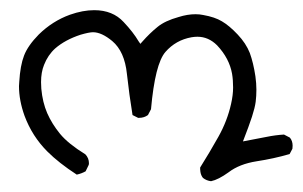

<svg xmlns="http://www.w3.org/2000/svg" viewBox="-20 -252 584 370"><path d="M543.9 28.8Q543.9 19.5 538.6 13.2L527.3 7.3Q510.7 8.3 494.1 11.7Q477.5 15.1 448.2 20.5Q460 -9.8 465.6 -27.1Q471.2 -44.4 472.7 -55.7Q474.1 -66.9 474.1 -79.1Q474.1 -91.3 472.2 -105Q468.3 -130.9 461.4 -149.9Q454.1 -168.5 438 -185.5Q421.9 -202.6 407.7 -210.9Q394 -219.2 371.6 -223.1Q364.7 -224.6 356.9 -224.6Q341.3 -224.6 324.2 -219.2Q297.9 -211.9 283.7 -200.2Q268.6 -188 254.4 -171.9L250.5 -167.5L247.1 -172.4Q236.8 -189.9 218.3 -209.5Q197.3 -232.4 161.6 -232.4Q139.6 -232.4 114.7 -223.6Q81.1 -211.4 54.7 -185.5Q33.7 -164.1 26.4 -145Q19 -126 17.1 -94.2Q16.6 -90.3 16.6 -85.9Q16.6 -58.6 27.3 -28.8Q42 10.7 71.3 40Q93.3 62 127.9 84.5Q137.2 82.5 145 78.1L150.9 65.9Q151.4 64.5 151.4 62.5Q151.4 52.7 144.5 45.4Q111.3 24.9 95.7 5.9Q80.1 -13.2 71 -33.9Q62 -54.7 59.6 -81.1Q59.1 -87.9 59.1 -93.8Q59.1 -112.8 64.9 -127Q72.3 -146 86.4 -158.7Q105.5 -175.3 135.3 -185.1Q151.9 -189.9 159.2 -189.9Q175.8 -189.9 196.3 -172.9Q220.2 -152.8 224.6 -109.4Q229 -69.3 235.4 -30.3L246.1 -24.9Q247.1 -24.9 248 -24.9Q257.8 -24.9 265.1 -30.3L271 -41.5Q278.8 -128.9 298.8 -151.9Q318.8 -174.8 349.1 -180.2Q355 -181.2 360.4 -181.2Q381.8 -181.2 398.4 -164.6Q421.9 -139.6 427.2 -109.9Q429.2 -98.1 429.2 -83.5Q429.2 -68.8 425.3 -51.8Q418 -19 400.9 11.5Q383.8 42 365.7 70.8Q365.7 71.8 365.7 74Q365.7 76.2 366.2 79.1Q367.2 85.9 371.1 90.8Q377.9 96.2 386.7 97.2Q400.9 94.2 420.4 80.1Q441.4 64 474.6 58.8Q507.8 53.7 538.1 44.9L543.5 34.7Q543.9 31.7 543.9 28.8Z"/></svg>

Font: Bakudai
Style: Light
Weight: 300
Version: Version 1.48